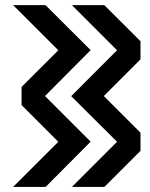

<svg xmlns="http://www.w3.org/2000/svg" viewBox="-20 -736 591 756"><path d="M31.7 -715.8H159.2L336.9 -538.6L157.2 -357.9L336.9 -178.2L159.7 0H31.7L209.5 -177.7L64.9 -322.3V-393.6L209.5 -538.1ZM263.2 -715.8H390.6L533.2 -573.7V-502.4L388.7 -357.9L533.2 -213.4V-142.1L391.1 0H263.2L440.9 -177.7L260.3 -357.4L440.9 -538.1Z"/></svg>

Font: Kultigin
Style: Regular
Weight: 400
Designer: facebook.com/biligbitig
Foundry: facebook.com/biligbitig
Version: Version 1.0